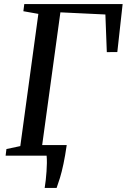

<svg xmlns="http://www.w3.org/2000/svg" viewBox="-20 -763 621 941"><path d="M199 158Q202 140.5 204.2 119.8Q206.5 99 208 77.5Q209.5 56 209.8 36Q210 16 208.5 0L161 -52H307Q299.5 0.5 291 40.5Q282.5 80.5 273.8 109Q265 137.5 257.5 158ZM7.5 0 11.5 -32.5 79.5 -47 168 -695 94.5 -708 99 -743H581L555 -508L503.5 -507.5L496.5 -692L276 -702.5L186 -47L298 -32.5L294.5 0Z"/></svg>

Font: Merriweather 60pt
Style: Italic
Weight: 400
Italic angle: -7.8°
Version: Version 2.101